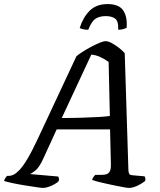

<svg xmlns="http://www.w3.org/2000/svg" viewBox="-53 -922 783 942"><path d="M158 0Q151 0 127 -3.5Q103 -7 71.5 -12Q40 -17 11.5 -23Q-17 -29 -33 -34Q-31 -42 -26.5 -49Q-22 -56 -18 -59H-9Q0 -59 12.5 -64.5Q25 -70 42 -87.5Q59 -105 81 -141.5Q103 -178 132 -240L322 -646Q332 -655 351.5 -667.5Q371 -680 393.5 -692Q416 -704 435.5 -712Q455 -720 465 -720Q478 -720 495.5 -710.5Q513 -701 530.5 -687.5Q548 -674 559 -661L577 -87Q578 -73 581.5 -68Q585 -63 598 -62L656 -57Q659 -53 660 -47.5Q661 -42 659 -34Q649 -26 635 -18Q621 -10 607 -5Q593 0 581 0Q574 0 556 -3Q538 -6 514.5 -11Q491 -16 467.5 -21Q444 -26 425.5 -31Q407 -36 399 -39Q401 -47 405.5 -53.5Q410 -60 414 -64H443Q456 -64 467 -66.5Q478 -69 485 -80Q492 -91 491 -118L487 -287H225L159 -143Q140 -101 120.5 -85.5Q101 -70 94 -68L232 -56Q235 -53 236 -46.5Q237 -40 235 -33Q227 -25 213 -17.5Q199 -10 184.5 -5Q170 0 158 0ZM250 -343Q303 -343 349.5 -344.5Q396 -346 431.5 -348Q467 -350 486 -353L480 -618Q461 -632 439.5 -642Q418 -652 395 -654ZM380 -776Q364 -776 353 -779Q342 -782 338 -785Q355 -838 387.5 -870Q420 -902 475 -902Q531 -902 552 -870Q573 -838 568 -785Q564 -783 552.5 -779.5Q541 -776 527 -776Q529 -818 512 -830.5Q495 -843 466 -843Q435 -843 415.5 -830Q396 -817 380 -776Z"/></svg>

Font: Texturina Medium 12pt Medium
Style: Italic
Weight: 500
Italic angle: -11°
Version: Version 1.002